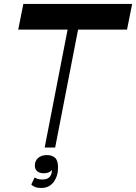

<svg xmlns="http://www.w3.org/2000/svg" viewBox="-20 -750 692 976"><path d="M72.6 -599.5 98.7 -730H651.8L625.7 -599.5ZM207.1 0 345.6 -712.8H398.9L260.4 0ZM189.8 205.5Q171.2 205.5 158.5 200.6Q145.8 195.7 139.1 187.8L156.2 152Q163.4 157.2 173.1 159.9Q182.8 162.5 196.1 162.5Q224.1 162.5 235.5 145.5Q246.8 128.4 242.8 105L247.4 110.3Q238.5 121.4 228 126.1Q217.6 130.8 202 130.8Q180.9 130.8 169 120.2Q157.1 109.6 157.1 92Q157.1 66.8 174.1 52.6Q191.1 38.3 217.9 38.3Q244.3 38.3 259.5 51.7Q274.7 65.2 275 99.8Q275.6 144.1 253 174.8Q230.4 205.5 189.8 205.5Z"/></svg>

Font: Savate ExtraLight
Style: Italic
Weight: 200
Italic angle: -11°
Designer: Max Esnée
Foundry: Plomb Type
Version: Version 2.000